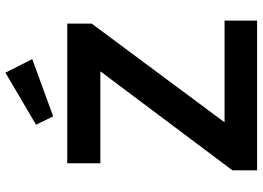

<svg xmlns="http://www.w3.org/2000/svg" viewBox="-150 -818 968 708"><g transform="rotate(-90 334.0 -464.0)"><path d="M60 0V-91L425 -578H86V-700H601V-610L237 -120H612V0ZM259 -752 228 -815 420 -928 470 -829Z"/></g></svg>

Font: Mach Medium
Style: Regular
Weight: 500
Version: Version 1.002